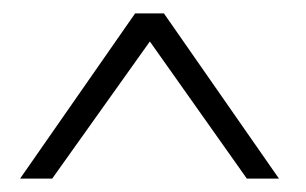

<svg xmlns="http://www.w3.org/2000/svg" viewBox="-20 -410 457 287"><path d="M204 -348 349 -143H397L225 -390H182L10 -143H58Z"/></svg>

Font: Catamaran Thin
Style: Regular
Weight: 100
Designer: Pria Ravichandran
Version: Version 2.000